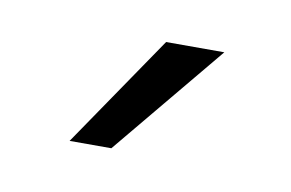

<svg xmlns="http://www.w3.org/2000/svg" viewBox="-33 -797 348 230"><g transform="rotate(10 141.0 -681.5)"><path d="M111.8 -613.3 225.1 -750H154.3L61 -613.3Z"/></g></svg>

Font: Vazirmatn ExtraLight
Style: Regular
Weight: 200
Designer: Saber Rastikerdar
Foundry: Saber Rastikerdar
Version: Version 33.003